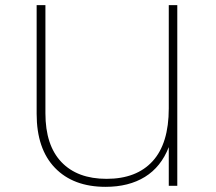

<svg xmlns="http://www.w3.org/2000/svg" viewBox="-20 -720 836 744"><path d="M667 -700V0H634V-150Q604 -73 541.5 -34.5Q479 4 389 4Q264 4 193 -69.5Q122 -143 122 -279V-700H156V-281Q156 -157 218 -92Q280 -27 393 -27Q509 -27 571.5 -95.5Q634 -164 634 -300V-700Z"/></svg>

Font: Montserrat Alternates ExLight
Style: Regular
Weight: 275
Designer: Julieta Ulanovsky
Foundry: Julieta Ulanovsky
Version: Version 7.200